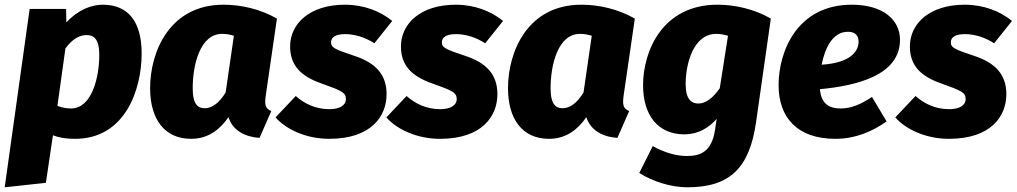

<svg xmlns="http://www.w3.org/2000/svg" viewBox="-38 -571 4324 816"><path d="M-18 225 157 206 187 4C205 11 234 19 281 19C494 19 564 -190 564 -344C564 -476 509 -551 399 -551C353 -551 297 -532 244 -476L243 -533H88ZM264 -110C240 -110 222 -115 206 -121L240 -365C267 -402 297 -422 330 -422C360 -422 384 -406 384 -338C384 -244 353 -110 264 -110Z M912 -551C682 -551 600 -350 600 -196C600 -65 661 19 774 19C847 19 896 -20 933 -73C951 -16 1004 11 1065 15L1115 -99C1088 -110 1087 -128 1091 -162L1139 -492C1067 -533 986 -551 912 -551ZM906 -427C926 -427 939 -424 956 -419L921 -178C894 -134 864 -111 832 -111C804 -111 781 -126 781 -196C781 -295 812 -427 906 -427Z M1428 -551C1278 -551 1195 -470 1195 -374C1195 -293 1240 -247 1329 -216C1413 -186 1432 -178 1432 -150C1432 -123 1405 -107 1362 -107C1301 -107 1254 -132 1219 -163L1133 -72C1180 -19 1266 19 1361 19C1541 19 1605 -78 1605 -171C1605 -255 1557 -304 1470 -333C1386 -361 1369 -368 1369 -391C1369 -412 1387 -426 1429 -426C1470 -426 1515 -412 1553 -387L1629 -482C1579 -523 1509 -551 1428 -551Z M1899 -551C1749 -551 1666 -470 1666 -374C1666 -293 1711 -247 1800 -216C1884 -186 1903 -178 1903 -150C1903 -123 1876 -107 1833 -107C1772 -107 1725 -132 1690 -163L1604 -72C1651 -19 1737 19 1832 19C2012 19 2076 -78 2076 -171C2076 -255 2028 -304 1941 -333C1857 -361 1840 -368 1840 -391C1840 -412 1858 -426 1900 -426C1941 -426 1986 -412 2024 -387L2100 -482C2050 -523 1980 -551 1899 -551Z M2433 -551C2203 -551 2121 -350 2121 -196C2121 -65 2182 19 2295 19C2368 19 2417 -20 2454 -73C2472 -16 2525 11 2586 15L2636 -99C2609 -110 2608 -128 2612 -162L2660 -492C2588 -533 2507 -551 2433 -551ZM2427 -427C2447 -427 2460 -424 2477 -419L2442 -178C2415 -134 2385 -111 2353 -111C2325 -111 2302 -126 2302 -196C2302 -295 2333 -427 2427 -427Z M3011 -551C2777 -551 2695 -353 2695 -209C2695 -85 2755 0 2871 0C2928 0 2974 -27 3008 -66L3001 -20C2987 76 2936 92 2882 92C2839 92 2791 80 2736 50L2679 164C2738 202 2817 225 2883 225C3064 225 3147 143 3175 -50L3238 -492C3167 -533 3085 -551 3011 -551ZM3006 -427C3025 -427 3038 -424 3056 -419L3021 -196C2994 -157 2963 -131 2930 -131C2902 -131 2876 -147 2876 -214C2876 -298 2908 -427 3006 -427Z M3787 -402C3787 -486 3716 -551 3582 -551C3351 -551 3271 -354 3271 -209C3271 -74 3348 19 3512 19C3598 19 3671 -13 3730 -55L3668 -159C3618 -126 3579 -110 3534 -110C3487 -110 3451 -130 3447 -192C3608 -207 3787 -253 3787 -402ZM3454 -296C3468 -366 3500 -436 3566 -436C3600 -436 3611 -416 3611 -394C3611 -357 3582 -304 3454 -296Z M4062 -551C3912 -551 3829 -470 3829 -374C3829 -293 3874 -247 3963 -216C4047 -186 4066 -178 4066 -150C4066 -123 4039 -107 3996 -107C3935 -107 3888 -132 3853 -163L3767 -72C3814 -19 3900 19 3995 19C4175 19 4239 -78 4239 -171C4239 -255 4191 -304 4104 -333C4020 -361 4003 -368 4003 -391C4003 -412 4021 -426 4063 -426C4104 -426 4149 -412 4187 -387L4263 -482C4213 -523 4143 -551 4062 -551Z"/></svg>

Font: Fira Sans ExtraBold
Style: Italic
Weight: 800
Italic angle: -8°
Designer: bBox Type GmbH & Carrois Corporate GbR & Edenspiekermann AG
Foundry: bBox Type GmbH & Carrois Corporate GbR & Edenspiekermann AG
Version: Version 4.301;PS 004.301;hotconv 1.0.88;makeotf.lib2.5.64775